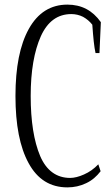

<svg xmlns="http://www.w3.org/2000/svg" viewBox="-20 -801 470 832"><path d="M104 -94C142 -24 198 11 272 11C301 11 328 5 353 -7C379 -19 399 -37 416 -59C416 -59 406 -89 406 -89C388 -70 367 -55 344 -45C322 -35 301 -30 284 -30C225 -30 181 -62 154 -125C127 -189 113 -276 113 -385C113 -493 128 -579 157 -644C186 -708 230 -740 289 -740C307 -740 324 -736 340 -728C356 -719 369 -708 380 -694C384 -638 388 -597 394 -571C394 -571 411 -571 411 -571C411 -571 417 -705 417 -705C381 -756 333 -781 272 -781C200 -781 144 -746 105 -676C66 -606 47 -509 47 -385C47 -260 66 -163 104 -94Z"/></svg>

Font: BUSH 25 TRIRONG
Style: Regular
Weight: 400
Designer: Katatrad Team
Foundry: CadsonDemak